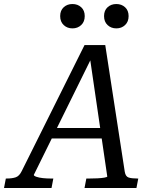

<svg xmlns="http://www.w3.org/2000/svg" viewBox="-68 -934 759 954"><path d="M183 -298H456L450 -246H170ZM377 -659H393L100 -65Q100 -60 113 -55.5Q126 -51 145 -49Q164 -47 182 -47H197L188 0H-48L-39 -47H-34Q-8 -47 10 -53Q28 -59 40 -84L352 -710H455L552 -80Q556 -57 571 -52Q586 -47 614 -47H619L610 0H352L361 -47H378Q397 -47 417 -48Q437 -49 451 -51.5Q465 -54 465 -57ZM292 -793Q266 -793 248.5 -809.5Q231 -826 231 -854Q231 -882 248.5 -898Q266 -914 292 -914Q318 -914 335.5 -898Q353 -882 353 -854Q353 -826 335.5 -809.5Q318 -793 292 -793ZM510 -793Q484 -793 466.5 -809.5Q449 -826 449 -854Q449 -882 466.5 -898Q484 -914 510 -914Q536 -914 553.5 -898Q571 -882 571 -854Q571 -826 553.5 -809.5Q536 -793 510 -793Z"/></svg>

Font: Roboto Serif 20pt
Style: Italic
Weight: 400
Italic angle: -10°
Designer: Greg Gazdowicz
Foundry: Commercial Type
Version: Version 1.008